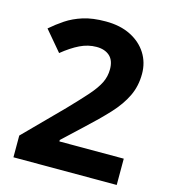

<svg xmlns="http://www.w3.org/2000/svg" viewBox="-108 -810 789 896"><g transform="rotate(15 286.0 -362.0)"><path d="M539 0H40V-105L219 -286Q273 -342 306 -379.5Q339 -417 354 -447.5Q369 -478 369 -513Q369 -556 345.5 -577Q322 -598 282 -598Q241 -598 202 -579Q163 -560 120 -525L38 -622Q69 -649 103.5 -672Q138 -695 183.5 -709.5Q229 -724 293 -724Q363 -724 413.5 -698.5Q464 -673 491.5 -629.5Q519 -586 519 -531Q519 -472 495.5 -423Q472 -374 427.5 -326Q383 -278 320 -220L228 -134V-127H539Z"/></g></svg>

Font: Noto Sans Gunjala Gondi
Style: Regular
Weight: 400
Designer: Ek Type
Foundry: Ek Type
Version: Version 1.004